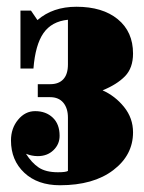

<svg xmlns="http://www.w3.org/2000/svg" viewBox="-20 -532 422 563"><path d="M204.1 -512.2Q280.8 -512.2 325.4 -475.6Q370.1 -439 370.1 -375Q370.1 -332.5 346.4 -308.3Q322.8 -284.2 280.8 -267.1Q317.9 -250.5 344 -218Q370.1 -185.5 370.1 -144Q370.1 -77.1 312 -33Q253.9 11.2 155.8 11.2Q90.3 11.2 51.3 -25.4Q12.2 -62 12.2 -120.1Q12.2 -155.8 33 -180.9Q53.7 -206.1 83 -206.1Q114.7 -206.1 134.8 -187Q154.8 -168 154.8 -133.8Q154.8 -108.9 136.7 -91.6Q118.7 -74.2 90.8 -74.2Q73.2 -74.2 56.2 -81.1Q72.8 -54.7 93.5 -40.8Q114.3 -26.9 149.9 -26.9Q173.3 -26.9 179.2 -30.8V-187Q179.2 -214.8 165.5 -231Q151.9 -247.1 127 -247.1H90.8V-285.2H127.9Q152.3 -285.2 165.8 -299.8Q179.2 -314.5 179.2 -342.8V-474.1Q131.3 -469.2 107.4 -434.8Q83.5 -400.4 78.1 -331.1H40V-501H70.8L89.8 -473.1Q134.8 -512.2 204.1 -512.2Z"/></svg>

Font: Lletraferida
Style: Heavy
Weight: 900
Designer: Josep Patau Bellart
Foundry: Josep Patau Bellart
Version: Version 1.000